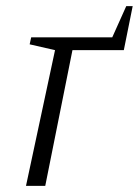

<svg xmlns="http://www.w3.org/2000/svg" viewBox="-20 -608 454 628"><path d="M65 0 160 -444 77 -463 82 -486H369L336 -461L393 -588H414L385 -444H188L223 -474L128 0Z"/></svg>

Font: Piazzolla 8pt ExtraLight
Style: Italic
Weight: 250
Italic angle: -11.3°
Designer: Juan Pablo del Peral
Foundry: Huerta Tipografica
Version: Version 2.001